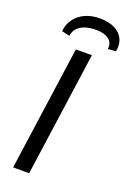

<svg xmlns="http://www.w3.org/2000/svg" viewBox="-167 -943 678 1001"><g transform="rotate(20 172.5 -442.5)"><path d="M231 -690 134 0H45L142 -690ZM86 -745 42 -755Q46 -794 67 -823Q88 -852 123.5 -868.5Q159 -885 205 -885Q255 -885 288.5 -868Q322 -851 336 -821Q350 -791 342 -752L298 -749Q303 -784 278 -803Q253 -822 206 -822Q154 -822 122 -801.5Q90 -781 86 -745Z"/></g></svg>

Font: Exo 2
Style: Italic
Weight: 400
Italic angle: -8°
Designer: Natanael Gama
Foundry: Natanael Gama
Version: Version 2.010